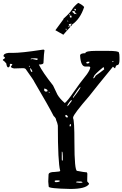

<svg xmlns="http://www.w3.org/2000/svg" viewBox="-43 -1249 823 1290"><path d="M249 -916Q255.9 -913.1 255.9 -911.1Q252 -894.5 249 -825.2Q246.1 -815.4 217.8 -815.4Q242.2 -764.6 313.5 -674.8L342.8 -613.3Q359.4 -585 392.6 -556.6Q412.1 -572.3 454.1 -633.8Q489.3 -685.5 541 -750Q563.5 -782.2 563.5 -797.9L557.6 -801.8H530.3Q500 -801.8 495.1 -875Q495.1 -891.6 530.3 -891.6Q530.3 -907.2 602.5 -907.2H680.7Q755.9 -907.2 755.9 -895.5Q759.8 -886.7 759.8 -864.3V-847.7Q759.8 -811.5 744.1 -811.5Q736.3 -811.5 730.5 -791H727.5L715.8 -800.8Q602.5 -663.1 556.6 -603.5Q453.1 -484.4 448.2 -460.9V-454.1Q457 -438.5 457 -293.9Q457 -100.6 475.6 -100.6H477.5L515.6 -93.8L541 -90.8L543.9 -82L543 -41V-30.3L554.7 -16.6V-11.7Q532.2 20.5 429.7 20.5Q284.2 17.6 284.2 4.9L281.2 -29.3L283.2 -75.2Q283.2 -93.8 325.2 -93.8Q361.3 -95.7 361.3 -100.6V-102.5Q345.7 -159.2 345.7 -405.3Q342.8 -423.8 334 -442.4Q334 -455.1 317.4 -469.7Q283.2 -537.1 187.5 -699.2Q187.5 -704.1 128.9 -786.1Q122.1 -791 113.3 -791L51.8 -789.1Q30.3 -793 30.3 -801.8L40 -815.4Q40 -819.3 28.3 -820.3L23.4 -818.4V-809.6Q23.4 -800.8 12.7 -795.9Q2.9 -795.9 -1 -823.2Q-17.6 -842.8 -23.4 -842.8V-849.6Q-9.8 -854.5 -9.8 -863.3L-19.5 -871.1Q-19.5 -890.6 14.6 -893.6H42Q102.5 -893.6 235.4 -914.1ZM651.4 -797.9Q588.9 -747.1 588.9 -736.3Q584 -730.5 584 -724.6V-722.7H585Q591.8 -723.6 600.6 -741.2Q635.7 -765.6 657.2 -783.2L653.3 -797.9ZM447.3 -596.7V-590.8H448.2Q498 -652.3 498 -665H496.1Q479.5 -648.4 447.3 -596.7ZM373 -230.5 372.1 -228.5V-179.7L373 -170.9H378.9V-200.2Q378.9 -230.5 373 -230.5ZM409.2 -536.1V-535.2Q414.1 -535.2 438.5 -570.3V-576.2H434.6Q409.2 -548.8 409.2 -536.1ZM324.2 -32.2V-30.3L329.1 -25.4H340.8Q358.4 -27.3 358.4 -32.2V-34.2L354.5 -37.1H334Q324.2 -36.1 324.2 -32.2ZM255.9 -654.3 253.9 -652.3V-640.6L260.7 -633.8H270.5Q276.4 -633.8 276.4 -640.6Q276.4 -648.4 255.9 -654.3ZM163.1 -852.5V-850.6H165L174.8 -852.5L206.1 -845.7L210.9 -852.5Q210.9 -857.4 192.4 -857.4H190.4Q163.1 -857.4 163.1 -852.5ZM468.8 -25.4V-23.4L493.2 -20.5Q511.7 -20.5 511.7 -25.4L502 -29.3H472.7ZM395.5 -473.6Q395.5 -463.9 404.3 -460L413.1 -460.9V-462.9Q413.1 -470.7 402.3 -476.6H399.4ZM536.1 -827.1 541 -822.3H543.9Q553.7 -822.3 557.6 -829.1V-834H547.9Q538.1 -834 536.1 -827.1ZM160.2 -791 158.2 -789.1Q164.1 -766.6 169.9 -765.6H173.8V-767.6Q173.8 -779.3 160.2 -791ZM424.8 -410.2V-401.4L427.7 -398.4L433.6 -403.3V-415H429.7ZM711.9 -835.9V-832H713.9L718.8 -834V-838.9H714.8ZM151.4 -806.6V-802.7L154.3 -799.8H156.2V-806.6ZM283.2 -631.8V-630.9L288.1 -625H290V-628.9L286.1 -631.8ZM433.6 -1079.1Q429.7 -1076.2 426.8 -1075.2Q435.5 -1085.9 439.5 -1087.9V-1088.9H429.7L419.9 -1086.9L418.9 -1085L425.8 -1075.2L429.7 -1068.4L394.5 -1029.3L382.8 -1015.6L329.1 -1045.9L382.8 -1119.1Q383.8 -1122.1 384.8 -1124.5Q385.7 -1127 388.7 -1127.9Q427.7 -1163.1 440.9 -1185.1Q454.1 -1207 482.4 -1229.5Q507.8 -1218.8 522.5 -1202.1Q496.1 -1121.1 441.4 -1084V-1081.1L430.7 -1069.3L434.6 -1079.1ZM457 -1169.9Q476.6 -1191.4 459 -1189.5H456.1V-1186.5L461.9 -1177.7V-1176.8L457 -1174.8H446.3L443.4 -1171.9L442.4 -1169.9L443.4 -1168Q453.1 -1161.1 459 -1153.3Q459 -1159.2 473.6 -1153.3ZM437.5 -1132.8Q439.5 -1142.6 434.6 -1144.5H430.7L426.8 -1141.6Q423.8 -1129.9 434.6 -1130.9L437.5 -1131.8ZM399.4 -1056.6 397.5 -1052.7 403.3 -1044.9H405.3L402.3 -1056.6ZM421.9 -1078.1 417 -1073.2V-1071.3L419.9 -1066.4L422.9 -1070.3L423.8 -1075.2ZM425.8 -1154.3 422.9 -1153.3Q422.9 -1146.5 424.8 -1145.5L428.7 -1146.5V-1149.4ZM413.1 -1110.4H410.2V-1106.4L412.1 -1104.5H415V-1107.4Z"/></svg>

Font: Love Ya Like A Sister
Style: Regular
Weight: 400
Designer: Kimberly Geswein
Foundry: Kimberly Geswein
Version: Version 1.002 2007